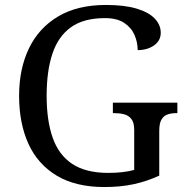

<svg xmlns="http://www.w3.org/2000/svg" viewBox="-20 -744 754 774"><path d="M401 10Q285 10 208.5 -36Q132 -82 94.5 -164.5Q57 -247 57 -358Q57 -466 96.5 -548.5Q136 -631 214 -677.5Q292 -724 407 -724Q481 -724 530 -709.5Q579 -695 603.5 -669.5Q628 -644 628 -612Q628 -580 601 -561Q574 -542 535 -542Q535 -573 522.5 -602.5Q510 -632 481 -651.5Q452 -671 403 -671Q318 -671 266.5 -634.5Q215 -598 191.5 -528Q168 -458 168 -358Q168 -258 192.5 -188.5Q217 -119 271.5 -83Q326 -47 417 -47Q446 -47 473 -50Q500 -53 521 -59V-220Q521 -250 509.5 -264.5Q498 -279 479.5 -283.5Q461 -288 439 -288H435V-330H695V-288H691Q672 -288 656.5 -283Q641 -278 631.5 -263Q622 -248 622 -216V-36Q572 -13 519 -1.5Q466 10 401 10Z"/></svg>

Font: Noto Serif Gurmukhi
Style: Regular
Weight: 400
Designer: Vaibhav Singh and the Monotype Design Team
Foundry: Monotype Imaging Inc.
Version: Version 2.003